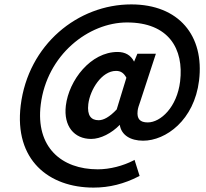

<svg xmlns="http://www.w3.org/2000/svg" viewBox="-20 -678 935 872"><path d="M405 174C477 174 544 157 610 123L614 121L591 48L586 51C539 75 480 91 424 91C260 91 141 -9 165 -203C193 -429 382 -576 557 -576C746 -576 816 -456 798 -308C784 -192 710 -122 651 -122C616 -122 601 -138 605 -174C606 -186 611 -200 617 -217L688 -434H604L589 -398C574 -428 548 -442 514 -442C392 -442 293 -314 279 -198C268 -105 317 -47 394 -47C437 -47 487 -73 524 -111C531 -64 573 -39 630 -39C733 -39 862 -132 884 -312C909 -516 792 -658 576 -658C334 -658 108 -476 74 -199C44 48 201 174 405 174ZM507 -356C528 -356 542 -347 554 -325L510 -181C477 -146 450 -132 428 -132C394 -132 375 -153 381 -205C389 -271 442 -356 507 -356Z"/></svg>

Font: Falling Sky
Style: MedObl
Weight: 500
Designer: Paul D. Hunt
Foundry: Adobe Systems Incorporated
Version: Version 1.02